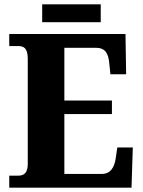

<svg xmlns="http://www.w3.org/2000/svg" viewBox="-20 -872 663 892"><path d="M176 -769H448V-852H176ZM23 0H591L597 -187H525L518 -139C512 -95 494 -64 453 -64H279V-342H500V-405H279V-650H425C468 -650 484 -626 488 -575L493 -527H566L563 -714H23V-658H65C88 -658 109 -651 109 -599V-110C109 -71 93 -56 66 -56H23Z"/></svg>

Font: Noto Serif Bengali SemiCondensed ExtraBold
Style: Regular
Weight: 800
Width: 4
Designer: Juan Bruce, Universal Thirst, Indian Type Foundry and the Monotype Design Team.
Foundry: Monotype Imaging Inc.
Version: Version 2.003